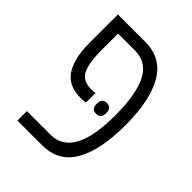

<svg xmlns="http://www.w3.org/2000/svg" viewBox="-174 -680 773 773"><g transform="rotate(45 212.5 -294.0)"><path d="M59 0V-54H195Q257 -54 290 -112.5Q323 -171 323 -295Q323 -413 292 -473.5Q261 -534 195 -534H98V-436Q98 -370 114 -334.5Q130 -299 182 -299Q189 -299 193.5 -299.5Q198 -300 203 -301V-247Q196 -245 189.5 -244.5Q183 -244 175 -244Q105 -244 74 -291Q43 -338 43 -428V-588H199Q291 -588 335.5 -512Q380 -436 380 -295Q380 -152 336 -76Q292 0 200 0ZM237 -274Q237 -305 263 -305Q291 -305 291 -274Q291 -243 263 -243Q237 -243 237 -274Z"/></g></svg>

Font: Noto Sans Hebrew ExtraCondensed Light
Style: Regular
Weight: 300
Width: 2
Designer: Monotype Design Team
Foundry: Monotype Imaging Inc.
Version: Version 2.004; ttfautohint (v1.8.4.7-5d5b)